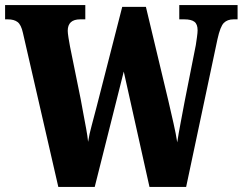

<svg xmlns="http://www.w3.org/2000/svg" viewBox="-25 -734 953 754"><path d="M65 -605Q58 -637 44 -647.5Q30 -658 6 -658H-5V-714H310V-658H290Q241 -658 241 -613Q241 -605 244 -585.5Q247 -566 250 -551L292 -344Q296 -321 302 -289.5Q308 -258 313.5 -228Q319 -198 321 -177Q326 -209 335 -241Q344 -273 354 -313L455 -707H548L636 -339Q647 -291 656.5 -249.5Q666 -208 671 -175Q676 -208 684 -250Q692 -292 700 -335L744 -557Q746 -570 748.5 -588Q751 -606 751 -615Q751 -639 738.5 -648.5Q726 -658 699 -658H679V-714H908V-658H892Q868 -658 854 -644Q840 -630 829 -580L706 0H562L461 -453L347 0H204Z"/></svg>

Font: Noto Serif Bengali ExtraCondensed Black
Style: Regular
Weight: 900
Width: 2
Designer: Juan Bruce, Universal Thirst, Indian Type Foundry and the Monotype Design Team.
Foundry: Monotype Imaging Inc.
Version: Version 2.003; ttfautohint (v1.8.4.7-5d5b)